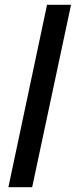

<svg xmlns="http://www.w3.org/2000/svg" viewBox="-20 -780 316 800"><path d="M15 0 176 -760H276L114 0Z"/></svg>

Font: Noto Sans SemiCondensed Medium
Style: Italic
Weight: 500
Width: 4
Italic angle: -12°
Designer: Monotype Design Team
Foundry: Monotype Imaging Inc.
Version: Version 2.013; ttfautohint (v1.8.4.7-5d5b)